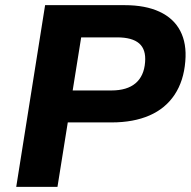

<svg xmlns="http://www.w3.org/2000/svg" viewBox="-20 -725 742 745"><path d="M43 0 155 -705H464Q544 -705 599 -679.5Q654 -654 679.5 -605Q705 -556 699 -487Q693 -411 657.5 -357.5Q622 -304 560 -277Q498 -250 413 -250H243L203 0ZM262 -374H412Q473 -374 506 -402Q539 -430 543 -484Q547 -533 520 -556.5Q493 -580 434 -580H295Z"/></svg>

Font: Nunito Sans 9pt ExtraBold
Style: Italic
Weight: 800
Italic angle: -9°
Version: Version 3.101;gftools[0.9.27]